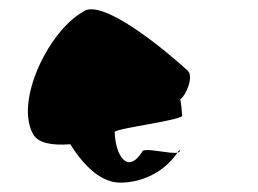

<svg xmlns="http://www.w3.org/2000/svg" viewBox="-20 -718 550 410"><path d="M51 -431C62 -412 92 -407 130 -410C161 -361 197 -328 237 -328C278 -328 327 -346 359 -392C343 -389 295 -402 285 -396C252 -342 226 -388 225 -436C225 -444 377 -462 369 -472C368 -484 367 -495 365 -506C378 -515 394 -555 381 -567C334 -610 195 -726 156 -692C83 -650 11 -501 51 -431ZM359 -392C363 -393 365 -394 363 -398C362 -396 360 -394 359 -392Z"/></svg>

Font: Ampere
Style: SuCnd
Weight: 400
Version: Version 1